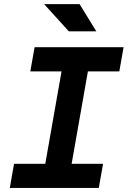

<svg xmlns="http://www.w3.org/2000/svg" viewBox="-20 -926 629 946"><path d="M28.3 0H466.8L487.8 -119.1H333L413.1 -574.2H567.9L588.9 -693.4H150.4L129.4 -574.2H283.2L203.1 -119.1H49.3ZM319.3 -771.5H454.6L372.1 -905.8H197.3Z"/></svg>

Font: Cascadia Code NF
Style: Bold Italic
Weight: 700
Italic angle: -10°
Monospace: yes
Designer: Aaron Bell
Foundry: Saja Typeworks
Version: Version 2404.023